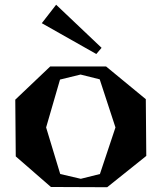

<svg xmlns="http://www.w3.org/2000/svg" viewBox="-20 -783 676 803"><path d="M428.2 0 192.9 -1 45.9 -128.9 43.9 -366.2 189.9 -504.9H423.8L589.8 -368.2L591.8 -130.9ZM154.8 -686 382.8 -557.1 404.8 -583 214.8 -763.2ZM172.9 -250 231.9 -55.2 317.9 -35.2 397.9 -55.2 462.9 -250 397 -451.2 316.9 -471.2 231 -450.2Z"/></svg>

Font: Ortica Angular Bold
Style: Regular
Weight: 700
Designer: Benedetta Bovani
Foundry: Collletttivo
Version: Version 2.000;Glyphs 3.1.2 (3151)